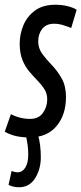

<svg xmlns="http://www.w3.org/2000/svg" viewBox="-43 -569 343 809"><path d="M-23 -14 3 -88Q41 -68 84 -68Q120 -68 138 -93.5Q156 -119 156 -150Q156 -174 144.5 -192.5Q133 -211 115.5 -229Q98 -247 80.5 -267.5Q63 -288 51.5 -316.5Q40 -345 40 -385Q40 -426 56 -463.5Q72 -501 105 -525Q138 -549 191 -549Q218 -549 242 -543Q266 -537 280 -528L257 -451Q240 -458 221.5 -463.5Q203 -469 185 -469Q152 -469 135 -447.5Q118 -426 118 -395Q118 -365 135.5 -341.5Q153 -318 176.5 -293.5Q200 -269 217.5 -237.5Q235 -206 235 -160Q235 -85 195 -37.5Q155 10 82 10Q48 10 23 4Q-2 -2 -23 -14ZM-7 210 6 151Q19 157 31 157Q51 157 63.5 137.5Q76 118 76 81Q76 60 73 39.5Q70 19 65 -3H116Q123 18 126 43Q129 68 129 93Q129 144 105 182Q81 220 37 220Q12 220 -7 210Z"/></svg>

Font: Georama Extra Condensed Medium
Style: Italic
Weight: 500
Width: 2
Italic angle: -9°
Designer: Jean-Baptiste Levee
Foundry: Production Type
Version: Version 1.000